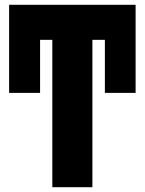

<svg xmlns="http://www.w3.org/2000/svg" viewBox="-20 -780 603 800"><path d="M198 0V-614H147V-393H18V-760H545V-393H417V-614H365V0Z"/></svg>

Font: Noto Sans Mono SemiCondensed Black
Style: Regular
Weight: 900
Width: 4
Designer: Monotype Design Team
Foundry: Monotype Imaging Inc.
Version: Version 2.014; ttfautohint (v1.8.4.7-5d5b)